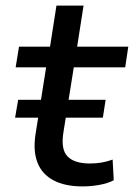

<svg xmlns="http://www.w3.org/2000/svg" viewBox="-20 -658 479 687"><path d="M275 9Q212 9 171 -13Q130 -35 114 -76.5Q98 -118 107 -177L145 -417H36L48 -491H159L182 -638H279L256 -491H439L428 -417H244L207 -185Q197 -124 221.5 -98.5Q246 -73 302 -73Q324 -73 344 -76.5Q364 -80 383 -87L387 -13Q366 -2 336 3.5Q306 9 275 9ZM34 -237 45 -301H358L348 -237Z"/></svg>

Font: Nunito Sans 10pt SemiExpanded Medium
Style: Italic
Weight: 500
Width: 6
Italic angle: -9°
Designer: Vernon Adams
Foundry: Vernon Adams
Version: Version 3.101;gftools[0.9.27]